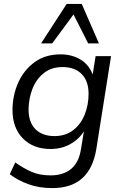

<svg xmlns="http://www.w3.org/2000/svg" viewBox="-20 -773 626 982"><path d="M248 189Q180 189 126 169.5Q72 150 30 118L58 58Q102 89 143 106.5Q184 124 239 124Q303 124 343 91.5Q383 59 394 -9L409 -101Q382 -59 338 -35Q294 -11 238 -11Q150 -11 97 -65Q44 -119 44 -210Q44 -285 73 -350Q102 -415 157 -455Q212 -495 290 -495Q346 -495 390 -469.5Q434 -444 454 -392L469 -486H548L473 -13Q441 189 248 189ZM259 -77Q315 -77 354 -107Q393 -137 413 -186.5Q433 -236 433 -294Q433 -358 398 -394Q363 -430 300 -430Q243 -430 204.5 -399.5Q166 -369 146.5 -320Q127 -271 126 -214Q126 -148 161 -112.5Q196 -77 259 -77ZM190 -551 321 -753H398L486 -551H431L356 -699L247 -551Z"/></svg>

Font: Nunito Sans
Style: Italic
Weight: 400
Italic angle: -9°
Designer: Vernon Adams
Foundry: Vernon Adams
Version: Version 3.006; ttfautohint (v1.8.3)